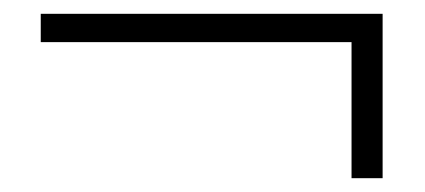

<svg xmlns="http://www.w3.org/2000/svg" viewBox="-20 -440 615 278"><path d="M39 -379H489V-182H534V-420H39Z"/></svg>

Font: Noto Serif CJK KR Light
Style: Regular
Weight: 300
Designer: Ryoko NISHIZUKA 西塚涼子 (kana & ideographs); Frank Grießhammer (Latin, Greek & Cyrillic); Wenlong ZHANG 张文龙 (bopomofo); San
Foundry: Adobe
Version: Version 2.001;hotconv 1.1.0;makeotfexe 2.6.0